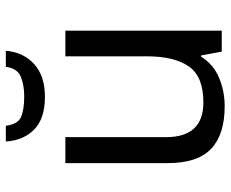

<svg xmlns="http://www.w3.org/2000/svg" viewBox="-86 -694 790 658"><g transform="rotate(-90 309.0 -365.0)"><path d="M533 -536V0H461L448 -71H444Q418 -29 372 -9.5Q326 10 274 10Q177 10 128 -36.5Q79 -83 79 -185V-536H168V-191Q168 -63 287 -63Q376 -63 410.5 -113Q445 -163 445 -257V-536ZM464 -740Q459 -680 418.5 -643Q378 -606 306 -606Q232 -606 194.5 -642.5Q157 -679 153 -740H207Q212 -699 237 -688Q262 -677 308 -677Q347 -677 375.5 -689Q404 -701 409 -740Z"/></g></svg>

Font: Noto Sans Samaritan
Style: Regular
Weight: 400
Designer: Monotype Design Team
Foundry: Monotype Imaging Inc.
Version: Version 2.001; ttfautohint (v1.8.4.7-5d5b)